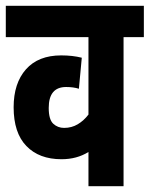

<svg xmlns="http://www.w3.org/2000/svg" viewBox="-20 -642 516 662"><path d="M476 -514H406V0H285V-118Q245 -93 192 -93Q115 -93 71 -138.5Q27 -184 27 -272Q27 -355 69.5 -403Q112 -451 191 -451Q211 -451 228.5 -449Q246 -447 262 -443L252 -336Q233 -342 208 -342Q148 -342 148 -270Q148 -230 163.5 -215.5Q179 -201 201 -201Q227 -201 248 -213.5Q269 -226 285 -247V-514H0V-622H476Z"/></svg>

Font: Noto Sans ExtraCondensed
Style: Bold
Weight: 700
Width: 2
Designer: Monotype Design Team
Foundry: Monotype Imaging Inc.
Version: Version 2.013; ttfautohint (v1.8.4.7-5d5b)